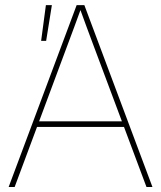

<svg xmlns="http://www.w3.org/2000/svg" viewBox="-20 -748 644 768"><path d="M14.6 0 286.6 -727.5H317.4L589.8 0H565.9L355 -563.5Q340.3 -602.5 325.9 -641.6Q311.5 -680.7 297.4 -719.7H306.2Q292 -680.7 277.6 -641.6Q263.2 -602.5 248.5 -563.5L38.6 0ZM122.6 -240.2V-262.7H482.4V-240.2ZM144.5 -584.5 163.6 -727.5H187.5L164.6 -584.5Z"/></svg>

Font: Inter 28pt Thin
Style: Regular
Weight: 250
Designer: Rasmus Andersson
Foundry: rsms
Version: Version 4.001;git-66647c0bb